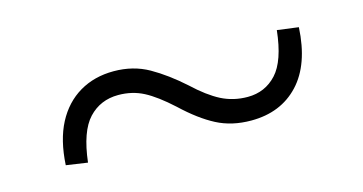

<svg xmlns="http://www.w3.org/2000/svg" viewBox="-34 -547 648 343"><g transform="rotate(-15 290.0 -375.5)"><path d="M307.6 -390.3Q333.3 -366.1 355.6 -354.6Q378 -343.2 404.4 -343.2Q436.6 -343.2 457.9 -366.3Q479.2 -389.3 485.2 -445.1L524.6 -439.9Q521 -371.9 487.7 -336.4Q454.4 -300.8 399.6 -300.8Q363.7 -300.8 335.9 -315.3Q308.1 -329.7 277 -359.1Q249.3 -384.4 228.2 -395.4Q207.1 -406.4 181.3 -406.4Q148.2 -406.4 126.4 -383.2Q104.6 -359.9 98.1 -303.7L58.5 -309.5Q61.1 -355.4 77.3 -386.3Q93.5 -417.1 121.1 -433.4Q148.6 -449.6 184.3 -449.6Q220.3 -449.6 249 -433.4Q277.7 -417.1 307.6 -390.3Z"/></g></svg>

Font: Noto Serif JP
Style: Regular
Weight: 200
Designer: Ryoko NISHIZUKA 西塚涼子 (kana & ideographs); Frank Grießhammer (Latin, Greek & Cyrillic); Wenlong ZHANG 张文龙 (bopomofo); San
Foundry: Adobe
Version: Version 2.001;hotconv 1.1.0;makeotfexe 2.6.0